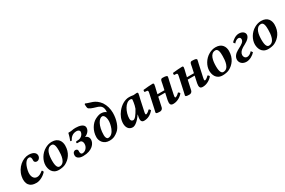

<svg xmlns="http://www.w3.org/2000/svg" viewBox="115 -1882 4569 3074"><g transform="rotate(-30 2400.0 -345.5)"><path d="M421 -87C421 -96 409 -118 400 -118C355 -81 323 -66 289 -66C228 -66 187 -128 210 -236C234 -347 279 -402 328 -402C362 -402 368 -363 364 -331C361 -304 381 -284 411 -284C441 -284 467 -309 474 -340C485 -394 446 -444 345 -444C235 -444 109 -349 78 -201C64 -136 73 -78 101 -42C130 -5 169 10 235 10C296 10 374 -32 421 -87Z M496 -162C496 -98 522 10 649 10C690 10 741 1 770 -14C857 -58 929 -146 929 -281C929 -353 892 -439 769 -439C723 -439 682 -425 646 -405C552 -353 496 -249 496 -162ZM625 -170C625 -270 643 -397 744 -397C797 -397 800 -318 800 -260C800 -177 789 -32 684 -32C655 -32 625 -58 625 -170Z M1073 -95C1073 -131 1043 -135 1029 -135C1015 -135 979 -123 979 -66C979 -21 1020 12 1094 12C1269 12 1335 -88 1335 -155C1335 -214 1290 -236 1271 -238C1299 -246 1368 -288 1368 -357C1368 -423 1280 -442 1212 -442C1142 -442 1165 -430 1074 -430C1062 -379 1049 -340 1033 -298L1057 -293C1086 -348 1126 -388 1199 -388C1223 -388 1254 -375 1254 -348C1254 -306 1213 -250 1143 -250H1123C1115 -250 1105 -240 1105 -227C1105 -221 1108 -215 1115 -215H1158C1194 -215 1211 -185 1211 -149C1211 -79 1157 -32 1107 -32C1083 -32 1072 -52 1072 -82C1072 -87 1073 -90 1073 -95Z M1675 -439C1654 -439 1614 -429 1568 -404C1498 -366 1427 -266 1427 -142C1427 -76 1473 10 1585 10C1665 10 1706 -21 1747 -54C1810 -105 1852 -227 1852 -351C1851 -426 1833 -497 1792 -559C1705 -676 1617 -666 1541 -703H1540C1534 -703 1528 -697 1528 -687C1528 -658 1532 -619 1545 -610C1640 -543 1775 -581 1775 -433C1775 -425 1775 -417 1773 -408C1746 -432 1711 -439 1675 -439ZM1731 -270C1731 -230 1702 -39 1587 -39C1561 -39 1546 -72 1546 -113C1546 -288 1616 -388 1673 -388C1694 -388 1731 -364 1731 -270Z M2340 -436C2322 -436 2299 -431 2281 -431C2275 -431 2270 -432 2265 -433C2238 -436 2240 -439 2200 -439C2116 -439 2036 -386 1981 -316C1936 -259 1907 -192 1907 -118C1907 -49 1941 10 2014 10C2057 10 2119 -38 2179 -127L2183 -125L2178 -107C2173 -86 2170 -64 2170 -47C2170 -38 2171 -29 2173 -23C2181 -3 2193 10 2223 10C2293 10 2355 -23 2401 -82C2398 -91 2386 -110 2372 -110C2346 -80 2312 -63 2302 -63C2294 -63 2291 -71 2291 -81C2291 -94 2295 -110 2298 -124L2340 -320C2349 -360 2361 -398 2361 -415C2361 -429 2353 -436 2340 -436ZM2197 -226C2148 -136 2108 -85 2076 -85C2045 -85 2032 -108 2032 -138C2032 -196 2052 -263 2083 -315C2112 -363 2152 -397 2195 -397C2216 -397 2227 -391 2229 -378C2229 -378 2222 -290 2197 -226Z M2457 -72C2453 -55 2444 -22 2444 -17C2444 -1 2446 10 2513 10C2554 10 2568 -19 2572 -37L2610 -212H2738L2711 -85C2708 -70 2707 -57 2707 -46C2707 7 2740 10 2765 10C2840 10 2912 -38 2944 -82C2940 -95 2927 -110 2915 -110C2887 -79 2856 -63 2845 -63C2837 -63 2834 -69 2834 -84C2834 -88 2836 -104 2841 -124L2891 -352C2895 -370 2904 -400 2904 -412C2904 -429 2883 -439 2816 -439C2778 -439 2778 -395 2770 -357L2747 -251H2618L2634 -320C2643 -359 2654 -398 2654 -415C2654 -429 2647 -436 2633 -436C2589 -436 2526 -430 2461 -423C2454 -415 2453 -394 2459 -385L2499 -382C2511 -381 2517 -372 2517 -362C2517 -353 2517 -349 2511 -321Z M3002 -72C2998 -55 2989 -22 2989 -17C2989 -1 2991 10 3058 10C3099 10 3113 -19 3117 -37L3155 -212H3283L3256 -85C3253 -70 3252 -57 3252 -46C3252 7 3285 10 3310 10C3385 10 3457 -38 3489 -82C3485 -95 3472 -110 3460 -110C3432 -79 3401 -63 3390 -63C3382 -63 3379 -69 3379 -84C3379 -88 3381 -104 3386 -124L3436 -352C3440 -370 3449 -400 3449 -412C3449 -429 3428 -439 3361 -439C3323 -439 3323 -395 3315 -357L3292 -251H3163L3179 -320C3188 -359 3199 -398 3199 -415C3199 -429 3192 -436 3178 -436C3134 -436 3071 -430 3006 -423C2999 -415 2998 -394 3004 -385L3044 -382C3056 -381 3062 -372 3062 -362C3062 -353 3062 -349 3056 -321Z M3524 -162C3524 -98 3550 10 3677 10C3718 10 3769 1 3798 -14C3885 -58 3957 -146 3957 -281C3957 -353 3920 -439 3797 -439C3751 -439 3710 -425 3674 -405C3580 -353 3524 -249 3524 -162ZM3653 -170C3653 -270 3671 -397 3772 -397C3825 -397 3828 -318 3828 -260C3828 -177 3817 -32 3712 -32C3683 -32 3653 -58 3653 -170Z M4103 -332C4123 -357 4157 -382 4186 -382C4212 -382 4226 -365 4226 -342C4226 -296 4181 -269 4114 -234L4087 -219C4035 -190 3996 -148 3996 -91C3996 -44 4033 12 4116 12C4175 12 4243 -27 4279 -70L4256 -102C4229 -71 4195 -50 4165 -50C4128 -50 4106 -78 4106 -114C4106 -151 4132 -187 4176 -214L4194 -225C4221 -241 4336 -288 4336 -364C4336 -406 4295 -442 4230 -442C4166 -442 4110 -395 4081 -364Z M4367 -162C4367 -98 4393 10 4520 10C4561 10 4612 1 4641 -14C4728 -58 4800 -146 4800 -281C4800 -353 4763 -439 4640 -439C4594 -439 4553 -425 4517 -405C4423 -353 4367 -249 4367 -162ZM4496 -170C4496 -270 4514 -397 4615 -397C4668 -397 4671 -318 4671 -260C4671 -177 4660 -32 4555 -32C4526 -32 4496 -58 4496 -170Z"/></g></svg>

Font: Libertinus Serif
Style: Bold Italic
Weight: 700
Italic angle: -12°
Designer: Philipp H. Poll, Khaled Hosny
Foundry: Caleb Maclennan
Version: Version 7.050;RELEASE